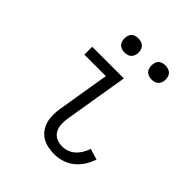

<svg xmlns="http://www.w3.org/2000/svg" viewBox="-202 -864 1004 1004"><g transform="rotate(45 300.0 -362.0)"><path d="M361 8Q336 8 312.5 3Q289 -2 269.5 -14Q250 -26 236.5 -45Q223 -64 217 -86.5Q211 -109 211 -133.5Q211 -158 215 -182L263 -472H104V-530H338L279 -173Q275 -150 276.5 -127.5Q278 -105 288.5 -86.5Q299 -68 318.5 -59Q338 -50 361 -50Q380 -50 399.5 -57Q419 -64 434 -78Q449 -92 459.5 -110Q470 -128 476 -147L537 -129Q528 -101 511.5 -75Q495 -49 471 -29.5Q447 -10 418 -1Q389 8 361 8ZM444 -628Q432 -628 420.5 -632.5Q409 -637 402 -646Q395 -655 393 -667.5Q391 -680 393 -693Q394 -701 398.5 -709.5Q403 -718 410.5 -723Q418 -728 427 -730Q436 -732 444 -732Q457 -732 468.5 -727.5Q480 -723 487 -714Q494 -705 496 -692.5Q498 -680 496 -667Q494 -659 489.5 -650.5Q485 -642 477.5 -637Q470 -632 461.5 -630Q453 -628 444 -628ZM244 -628Q232 -628 220.5 -632.5Q209 -637 202 -646Q195 -655 193 -667.5Q191 -680 193 -693Q194 -701 198.5 -709.5Q203 -718 210.5 -723Q218 -728 227 -730Q236 -732 244 -732Q257 -732 268.5 -727.5Q280 -723 287 -714Q294 -705 296 -692.5Q298 -680 296 -667Q294 -659 289.5 -650.5Q285 -642 277.5 -637Q270 -632 261.5 -630Q253 -628 244 -628Z"/></g></svg>

Font: Iosevka Curly Light Extended
Style: Italic
Weight: 300
Width: 7
Italic angle: -9°
Monospace: yes
Designer: Belleve Invis
Foundry: Belleve Invis
Version: Version 11.1.0; ttfautohint (v1.8.3)